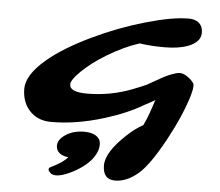

<svg xmlns="http://www.w3.org/2000/svg" viewBox="-62 -735 1282 1118"><g transform="rotate(5 579.0 -176.5)"><path d="M650.4 312Q578.6 312 578.6 229Q578.6 151.4 695.3 43.5Q741.2 0.5 787.1 -24.4Q805.2 -62.5 817.9 -98.6L843.8 -175.3L810.5 -156.2Q794.4 -147.5 778.8 -139.6Q690.4 -86.4 555.7 -44.9Q395.5 4.4 250.5 4.4Q168.9 4.4 121.1 -49.8Q77.6 -99.1 77.6 -174.8Q77.6 -254.9 185.5 -347.2Q280.3 -428.2 441.9 -504.9Q588.4 -575.2 745.1 -620.1Q899.9 -665 995.1 -665Q1051.3 -665 1071.3 -627Q1079.1 -612.8 1079.1 -586.7Q1079.1 -560.5 1059.6 -540Q1040 -519.5 1008.8 -507.8Q952.6 -486.3 871.1 -486.3Q789.6 -486.3 723.6 -496.1Q630.9 -465.8 534.7 -407.2Q454.1 -358.4 395.5 -301.8Q341.8 -250 341.8 -223.1Q341.8 -178.2 442.9 -178.2Q579.6 -178.2 705.1 -226.6Q744.6 -241.7 785.6 -259.8L871.1 -308.1Q910.6 -329.6 939.9 -337.9Q956.1 -344.7 971.7 -344.7Q987.3 -344.7 1002.2 -337.2Q1017.1 -329.6 1029.3 -319.3Q1057.6 -294.9 1057.6 -281.5Q1057.6 -268.1 1055.7 -255.6Q1053.7 -243.2 1048.8 -225.6Q1014.2 -106 932.6 44.9Q847.7 201.2 785.2 254.9Q718.3 312 650.4 312ZM534.2 77.1Q543.9 89.4 543.9 113Q543.9 136.7 531.7 162.1Q519.5 187.5 500 209Q480.5 230.5 455.8 248Q431.2 265.6 406.2 278.8Q319.3 324.2 281.2 307.1Q274.9 304.2 267.1 295.7Q259.3 287.1 259.3 281.7Q259.3 270 277.8 263.2L296.9 252.9Q343.8 228 367.7 200.7Q323.7 195.8 305.7 170.9Q295.9 157.2 295.9 138.7Q295.9 102.5 340.3 73.5Q384.8 44.4 447.3 44.4Q509.8 44.4 534.2 77.1Z"/></g></svg>

Font: Sarina
Style: Regular
Weight: 400
Designer: James Grieshaber
Foundry: James Grieshaber
Version: Version 1.001